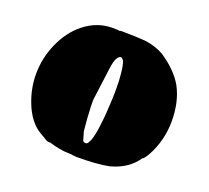

<svg xmlns="http://www.w3.org/2000/svg" viewBox="-109 -734 974 895"><g transform="rotate(20 377.5 -286.5)"><path d="M331 23Q324 21 309 21Q271 21 215 4H208Q201 4 193 0Q191 -2 188 -3.5Q185 -5 181 -8L160 -20Q130 -37 107 -67.5Q84 -98 70 -135Q43 -203 43 -274Q43 -353 75 -426Q109 -503 166 -548Q229 -598 306 -598Q330 -598 343 -596Q343 -598 346 -598H349Q419 -598 474 -593Q521 -586 561 -564Q641 -511 676 -448Q713 -378 713 -283Q713 -188 668 -105L658 -89Q654 -83 653 -83L650 -78L643 -74Q600 -10 513 13Q455 25 353 25Q345 25 331 23ZM384 -61Q396 -79 404 -131Q405 -140 409 -171Q413 -202 414 -229Q418 -297 418 -313V-336V-344Q418 -380 415 -406Q412 -447 403 -471Q394 -483 389 -483Q379 -483 370 -468Q361 -453 356 -413L335 -253V-233V-220Q338 -178 338 -165L340 -141L343 -109Q343 -101 345 -95L356 -58Q357 -54 361.5 -52Q366 -50 370 -50Q379 -50 384 -61Z"/></g></svg>

Font: Sigmar One
Style: Regular
Weight: 400
Designer: Vernon Adams
Foundry: Vernon Adams
Version: Version 2.000